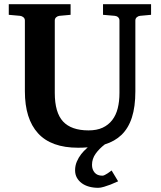

<svg xmlns="http://www.w3.org/2000/svg" viewBox="-20 -691 769 919"><path d="M545.4 176.8Q526.9 185.5 509.3 192.4Q494.1 198.2 477.8 203.1Q461.4 208 450.2 208Q426.8 208 406.5 202.4Q386.2 196.8 371.3 185.8Q356.4 174.8 347.9 159.4Q339.4 144 339.4 124Q339.4 102.1 347.7 82.5Q356 63 368.4 47.1Q380.9 31.2 395 19L399.9 14.2Q377.9 16.1 354 16.1Q225.1 16.1 162.1 -53Q99.1 -122.1 99.1 -253.9V-592.8Q99.1 -602.5 92 -608.4Q85 -614.3 76.2 -615.2L22 -620.1V-670.9H317.9V-620.1L264.2 -615.2Q255.9 -614.3 249 -608.4Q242.2 -602.5 242.2 -592.8V-246.1Q242.2 -152.3 281.7 -109.6Q321.3 -66.9 403.8 -66.9Q443.4 -66.9 471.2 -79.8Q499 -92.8 517.1 -116.2Q535.2 -139.6 543.5 -172.6Q551.8 -205.6 551.8 -246.1V-592.8Q551.8 -602.5 545.4 -608.4Q539.1 -614.3 529.8 -615.2L473.1 -620.1V-670.9H703.1V-620.1L649.9 -615.2Q641.6 -614.3 634.8 -608.4Q627.9 -602.5 627.9 -592.8V-253.9Q627.9 -180.2 611.3 -128.7Q594.7 -77.1 561 -44.9Q529.3 -14.6 481.9 0Q455.1 20.5 438 44.4Q420.4 68.8 420.4 98.1Q420.4 120.1 432.9 135Q445.3 149.9 470.2 149.9Q475.1 149.9 481.7 146.5Q488.3 143.1 494.9 138.9Q501.5 134.8 506.6 130.6Q511.7 126.5 514.2 125Z"/></svg>

Font: Charis SIL
Style: Bold
Weight: 700
Foundry: SIL International
Version: Version 4.112